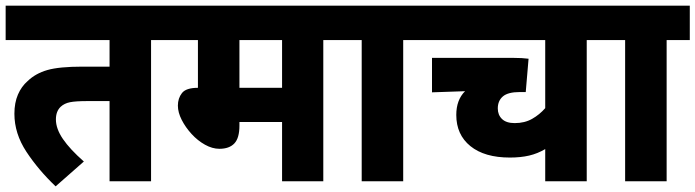

<svg xmlns="http://www.w3.org/2000/svg" viewBox="-20 -642 2463 680"><path d="M515 -500V0H368V-284H289Q248 -284 228 -280Q208 -276 195 -264Q178 -248 178 -219Q178 -186 203 -149.5Q228 -113 277 -70L177 18Q116 -40 73.5 -104.5Q31 -169 31 -239Q31 -278 43.5 -307Q56 -336 78 -355Q106 -382 148 -394Q190 -406 272 -406H368V-500H0V-622H596V-500Z M1125 -500V0H979V-210H828V-197Q828 -153 810 -134Q792 -115 757 -115Q732 -115 706 -129.5Q680 -144 658.5 -167.5Q637 -191 623.5 -217.5Q610 -244 610 -268Q610 -294 624.5 -312.5Q639 -331 681 -331V-500H583V-622H1207V-500ZM979 -500H828V-331H979Z M1408 -500V0H1261V-500H1193V-622H1490V-500Z M2140 -500H2058V0H1911V-114Q1884 -98 1854 -91Q1824 -84 1786 -84Q1696 -84 1646 -124.5Q1596 -165 1596 -235Q1596 -288 1627 -319L1510 -315V-437H1799Q1830 -437 1852 -434L1842 -316H1821Q1779 -316 1761 -300.5Q1743 -285 1743 -258Q1743 -235 1758 -220.5Q1773 -206 1803 -206Q1838 -206 1864.5 -221Q1891 -236 1911 -259V-500H1476V-622H2140Z M2341 -500V0H2194V-500H2126V-622H2423V-500Z"/></svg>

Font: Noto Sans Devanagari UI SemiCondensed ExtraBold
Style: Regular
Weight: 800
Width: 4
Designer: Jelle Bosma - Monotype Design Team
Foundry: Monotype Imaging Inc.
Version: Version 2.004; ttfautohint (v1.8.4.7-5d5b)